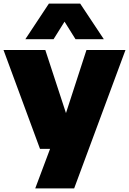

<svg xmlns="http://www.w3.org/2000/svg" viewBox="-26 -828 718 1068"><path d="M196.5 0 -6.5 -550H226L341 -199L455 -550H672L386.5 220H170L252.5 0ZM115 -610 246 -808H420L551.5 -610H394L333 -707.5L272 -610Z"/></svg>

Font: Encode Sans SemiExpanded SemiExpanded Black
Style: Regular
Weight: 900
Width: 6
Designer: Multiple Designers
Foundry: Impallari Type
Version: Version 3.000; ttfautohint (v1.8.3) -l 8 -r 50 -G 200 -x 14 